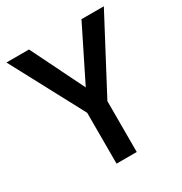

<svg xmlns="http://www.w3.org/2000/svg" viewBox="-162 -804 873 922"><g transform="rotate(-30 274.5 -342.5)"><path d="M331 0H219V-282L4 -685H129L274 -391L420 -685H544L331 -282Z"/></g></svg>

Font: Titillium Web[RUS by Daymarius]
Style: Regular
Weight: 600
Designer: Cyrillization by Daymarius
Foundry: Cyrillization by Daymarius
Version: Version 1.002 September 11, 2018